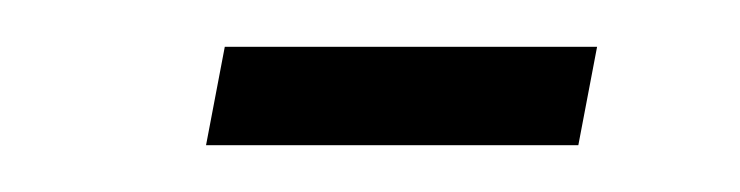

<svg xmlns="http://www.w3.org/2000/svg" viewBox="-20 -327 316 82"><path d="M68 -265 76 -307H235L227 -265Z"/></svg>

Font: Saira ExtraCondensed ExtraLight
Style: Italic
Weight: 250
Width: 2
Italic angle: -12°
Designer: Hector Gatti with collaboration of the Omnibus-Type team
Foundry: Omnibus-Type
Version: Version 1.101